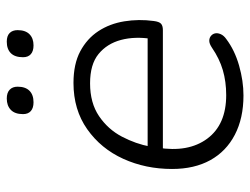

<svg xmlns="http://www.w3.org/2000/svg" viewBox="-106 -625 739 567"><g transform="rotate(-90 263.5 -341.5)"><path d="M265 8Q198 8 149 -17.5Q100 -43 74 -90Q48 -137 48 -203Q48 -281 78 -347Q108 -413 165.5 -453.5Q223 -494 302 -494Q358 -494 395.5 -474Q433 -454 455 -420.5Q477 -387 484 -344Q491 -301 485 -257Q483 -241 477 -235.5Q471 -230 458 -230H93L100 -275H451L432 -262Q440 -313 429 -354Q418 -395 387.5 -420Q357 -445 301 -445Q243 -445 204 -418.5Q165 -392 143.5 -351Q122 -310 114 -267L111 -246Q96 -155 137.5 -99Q179 -43 266 -43Q306 -43 340 -53Q374 -63 406 -85Q418 -93 426.5 -93Q435 -93 441 -88Q447 -83 448.5 -75.5Q450 -68 446 -59Q442 -50 432 -43Q399 -18 353.5 -5Q308 8 265 8ZM413 -612Q396 -612 387 -620Q378 -628 378 -643Q378 -667 390 -679Q402 -691 424 -691Q441 -691 449.5 -682.5Q458 -674 458 -659Q458 -636 446 -624Q434 -612 413 -612ZM245 -612Q228 -612 219 -620Q210 -628 210 -643Q210 -667 222.5 -679Q235 -691 256 -691Q273 -691 282 -682.5Q291 -674 291 -659Q291 -636 279 -624Q267 -612 245 -612Z"/></g></svg>

Font: Nunito ExtraLight Light
Style: Italic
Weight: 300
Italic angle: -9°
Version: Version 3.602